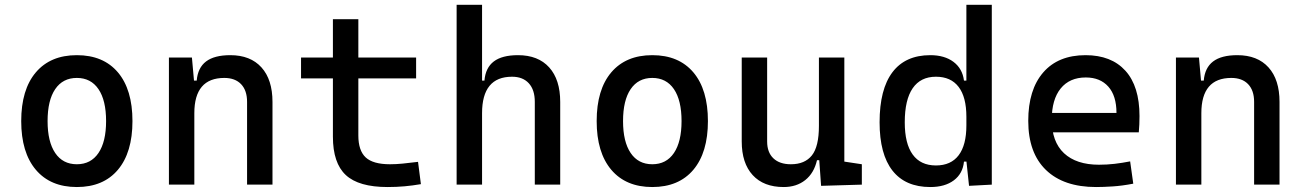

<svg xmlns="http://www.w3.org/2000/svg" viewBox="-20 -752 5313 782"><path d="M293 9.8Q185.5 9.8 126 -60.5Q66.4 -130.9 66.4 -258.8Q66.4 -387.2 126 -457.3Q185.5 -527.3 293 -527.3Q400.9 -527.3 460.2 -457.3Q519.5 -387.2 519.5 -258.8Q519.5 -130.9 460.2 -60.5Q400.9 9.8 293 9.8ZM293 -83Q350.1 -83 381.1 -128.9Q412.1 -174.8 412.1 -258.8Q412.1 -343.3 381.1 -388.9Q350.1 -434.6 293 -434.6Q235.8 -434.6 204.8 -388.9Q173.8 -343.3 173.8 -258.8Q173.8 -174.8 204.8 -128.9Q235.8 -83 293 -83Z M986.3 0V-336.9Q986.3 -383.8 961.9 -409.2Q937.5 -434.6 893.6 -434.6Q771.5 -434.6 771.5 -291L741.2 -423.8H781.2Q785.6 -476.1 819.3 -501.7Q853 -527.3 918 -527.3Q1000 -527.3 1044.9 -477.5Q1089.8 -427.7 1089.8 -336.9V0ZM668 0V-517.6H761.7L771.5 -408.2V0Z M1558.6 9.8Q1440.9 9.8 1388.4 -39.1Q1335.9 -87.9 1335.9 -195.3V-283.2H1439.5V-200.2Q1439.5 -138.7 1469.5 -110.8Q1499.5 -83 1568.4 -83Q1592.8 -83 1620.1 -85.7Q1647.5 -88.4 1682.6 -92.8L1694.3 -2Q1660.2 3.9 1627.7 6.8Q1595.2 9.8 1558.6 9.8ZM1335.9 -244.1V-673.8H1439.5V-244.1ZM1206.1 -432.6V-517.6H1674.8V-432.6Z M2158.2 0V-336.9Q2158.2 -386.2 2133.8 -412.8Q2109.4 -439.5 2065.4 -439.5Q1943.4 -439.5 1943.4 -291L1913.1 -423.8H1953.1Q1957.5 -476.1 1991.2 -501.7Q2024.9 -527.3 2089.8 -527.3Q2171.9 -527.3 2216.8 -477.5Q2261.7 -427.7 2261.7 -336.9V0ZM1839.8 0V-732.4H1943.4V0Z M2636.7 9.8Q2529.3 9.8 2469.7 -60.5Q2410.2 -130.9 2410.2 -258.8Q2410.2 -387.2 2469.7 -457.3Q2529.3 -527.3 2636.7 -527.3Q2744.6 -527.3 2804 -457.3Q2863.3 -387.2 2863.3 -258.8Q2863.3 -130.9 2804 -60.5Q2744.6 9.8 2636.7 9.8ZM2636.7 -83Q2693.8 -83 2724.9 -128.9Q2755.9 -174.8 2755.9 -258.8Q2755.9 -343.3 2724.9 -388.9Q2693.8 -434.6 2636.7 -434.6Q2579.6 -434.6 2548.6 -388.9Q2517.6 -343.3 2517.6 -258.8Q2517.6 -174.8 2548.6 -128.9Q2579.6 -83 2636.7 -83Z M3171.9 9.8Q3090.3 9.8 3045.7 -38.8Q3001 -87.4 3001 -175.8V-517.6H3104.5V-175.8Q3104.5 -131.3 3129.9 -107.2Q3155.3 -83 3201.2 -83Q3257.8 -83 3286.6 -118.9Q3315.4 -154.8 3315.4 -239.3L3341.8 -99.6H3307.6Q3295.4 -46.9 3259.8 -18.6Q3224.1 9.8 3171.9 9.8ZM3324.2 4.9 3315.4 -119.1V-210H3418.9V-93.8L3490.2 -83V0ZM3315.4 -146.5V-517.6H3418.9V-175.8Z M3769 9.8Q3667.5 9.8 3615 -57.1Q3562.5 -124 3562.5 -253.9Q3562.5 -388.7 3615 -458Q3667.5 -527.3 3769 -527.3Q3827.1 -527.3 3863.5 -500Q3899.9 -472.7 3906.2 -423.8H3946.3L3916 -276.4Q3916 -356.4 3884.5 -397.9Q3853 -439.5 3792 -439.5Q3729.5 -439.5 3697.3 -392.6Q3665 -345.7 3665 -253.9Q3665 -167 3697.3 -122.6Q3729.5 -78.1 3792 -78.1Q3853 -78.1 3884.5 -119.6Q3916 -161.1 3916 -241.2L3951.2 -93.8H3906.2Q3901.4 -44.9 3865 -17.6Q3828.6 9.8 3769 9.8ZM3926.8 4.9 3916 -96.7V-732.4H4019.5V0Z M4444.3 9.8Q4312 9.8 4240 -59.8Q4168 -129.4 4168 -259.8Q4168 -386.7 4229 -457Q4290 -527.3 4401.4 -527.3Q4506.3 -527.3 4563.7 -463.9Q4621.1 -400.4 4621.1 -279.3Q4621.1 -243.7 4618.2 -212.9H4254.9V-292H4527.3Q4527.3 -361.8 4494.1 -399.2Q4460.9 -436.5 4402.3 -436.5Q4336.4 -436.5 4300 -391.6Q4263.7 -346.7 4263.7 -264.6Q4263.7 -174.8 4313.7 -127.9Q4363.8 -81.1 4456.1 -81.1Q4488.3 -81.1 4519.5 -84.7Q4550.8 -88.4 4583 -94.7L4595.7 -3.9Q4549.8 4.9 4511.7 7.3Q4473.6 9.8 4444.3 9.8Z M5087.9 0V-336.9Q5087.9 -383.8 5063.5 -409.2Q5039.1 -434.6 4995.1 -434.6Q4873 -434.6 4873 -291L4842.8 -423.8H4882.8Q4887.2 -476.1 4920.9 -501.7Q4954.6 -527.3 5019.5 -527.3Q5101.6 -527.3 5146.5 -477.5Q5191.4 -427.7 5191.4 -336.9V0ZM4769.5 0V-517.6H4863.3L4873 -408.2V0Z"/></svg>

Font: Cascadia Code PL
Style: Regular
Weight: 400
Monospace: yes
Designer: Aaron Bell
Foundry: Saja Typeworks
Version: Version 2102.003